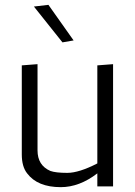

<svg xmlns="http://www.w3.org/2000/svg" viewBox="-20 -770 557 793"><path d="M188 -64Q210 -56 258 -56Q306 -56 382 -95V-500L447 -505V0H382V-54Q308 3 231 3Q135 3 92 -54Q70 -82 70 -132V-500L135 -505V-149Q135 -87 188 -64ZM238 -595 120 -743 180 -750 284 -603Z"/></svg>

Font: Antic
Style: Regular
Weight: 400
Designer: Santiago Orozco
Foundry: Typemade
Version: Version 1.0012